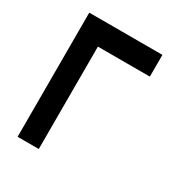

<svg xmlns="http://www.w3.org/2000/svg" viewBox="-155 -742 811 864"><g transform="rotate(30 250.5 -310.5)"><path d="M60 12V-633H440V-520H170V12Z"/></g></svg>

Font: Pixelify Sans Medium
Style: Regular
Weight: 500
Designer: Stefie Justprince
Foundry: Typecalism Foundryline
Version: Version 1.000;February 13, 2025;FontCreator 15.0.0.3015 64-b